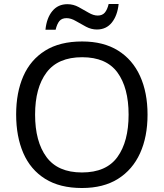

<svg xmlns="http://www.w3.org/2000/svg" viewBox="-20 -933 821 963"><path d="M720 -358Q720 -247 682.5 -164.5Q645 -82 572 -36Q499 10 391 10Q280 10 206.5 -36Q133 -82 97 -165Q61 -248 61 -359Q61 -469 97 -551Q133 -633 206.5 -679Q280 -725 392 -725Q499 -725 572 -679.5Q645 -634 682.5 -551.5Q720 -469 720 -358ZM156 -358Q156 -223 213 -145.5Q270 -68 391 -68Q513 -68 569 -145.5Q625 -223 625 -358Q625 -493 569 -569.5Q513 -646 392 -646Q271 -646 213.5 -569.5Q156 -493 156 -358ZM208 -784Q214 -843 242.5 -877.5Q271 -912 318 -912Q348 -912 374.5 -897.5Q401 -883 425 -869Q449 -855 470 -855Q493 -855 505.5 -869.5Q518 -884 525 -913H575Q569 -855 541 -820Q513 -785 466 -785Q438 -785 411.5 -799Q385 -813 360.5 -827.5Q336 -842 314 -842Q290 -842 278 -827.5Q266 -813 259 -784Z"/></svg>

Font: Noto Sans Old Hungarian
Style: Regular
Weight: 400
Designer: Monotype Design Team
Foundry: Monotype Imaging Inc.
Version: Version 2.005; ttfautohint (v1.8.4.7-5d5b)